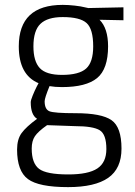

<svg xmlns="http://www.w3.org/2000/svg" viewBox="-20 -530 552 787"><path d="M259 237Q139 237 94.5 204Q50 171 50 83Q50 41 68.5 15.5Q87 -10 132 -43Q106 -59 106 -111Q106 -119 114 -138.5Q122 -158 130 -174L138 -189Q57 -223 57 -340Q57 -510 237 -510Q260 -510 286.5 -507Q313 -504 328 -500L342 -497L486 -500V-447L388 -449Q423 -414 423 -340Q423 -247 378 -210Q333 -173 234 -173Q205 -173 183 -177Q163 -128 163 -115Q163 -82 182.5 -74Q202 -66 290 -66Q396 -66 437 -37.5Q478 -9 478 79Q478 161 423.5 199Q369 237 259 237ZM286 -13 173 -17Q136 9 123 28.5Q110 48 110 79Q110 139 140 162Q170 185 260 185Q342 185 379 160.5Q416 136 416 81Q416 21 389 4Q362 -13 286 -13ZM234 -223Q304 -223 333 -249Q362 -275 362 -340Q362 -411 335 -435.5Q308 -460 237 -460Q175 -460 146 -432.5Q117 -405 117 -340Q117 -279 143 -251Q169 -223 234 -223Z"/></svg>

Font: TypoPRO Titillium Text
Style: 250 wt
Weight: 300
Designer: Accademia di Belle Arti di Urbino and others
Foundry: Accademia di Belle Arti di Urbino and others.
Version: Version 25.000